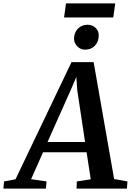

<svg xmlns="http://www.w3.org/2000/svg" viewBox="-91 -1113 772 1133"><path d="M-71 0 -67 -42.5 0.5 -55 331 -746.5H461.5L582.5 -56.5L661 -42.5L658 0H360.5L362.5 -42.5L444.5 -55L420 -214.5H163L92.5 -55.5L183.5 -42.5L180 0ZM189.5 -275H411L365 -580.5L359.5 -659L328.5 -586.5ZM410.5 -820Q393 -820 378 -829.2Q363 -838.5 354.2 -853.8Q345.5 -869 346 -887.5Q347 -921.5 369.2 -944.2Q391.5 -967 425 -967Q454.5 -967 473.5 -948.2Q492.5 -929.5 491.5 -903Q491.5 -867.5 469.5 -843.8Q447.5 -820 410.5 -820ZM298.5 -1093H589L577.5 -1010H287Z"/></svg>

Font: Merriweather 28pt SemiBold
Style: Italic
Weight: 600
Italic angle: -7.8°
Version: Version 2.101